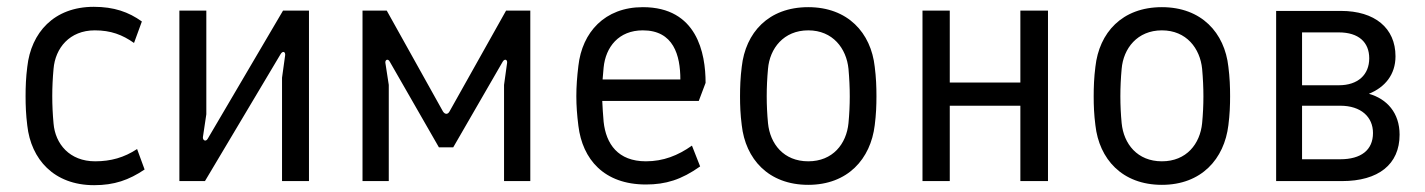

<svg xmlns="http://www.w3.org/2000/svg" viewBox="-20 -531 4179 563"><path d="M256 12C315 12 358 -3 404 -34L382 -94C344 -69 305 -58 259 -58C184 -58 142 -109 137 -169C132 -224 132 -274 137 -329C142 -390 184 -442 258 -442C305 -442 339 -429 373 -405L396 -468C357 -496 314 -511 255 -511C138 -511 71 -435 60 -335C56 -304 55 -276 55 -249C55 -222 56 -195 60 -163C71 -64 138 12 256 12Z M506 0H581L802 -371C809 -384 818 -379 816 -368L807 -303V0H886V-500H810L589 -124C583 -114 574 -120 575 -129L585 -196V-500H506Z M1043 0H1120V-282L1110 -347C1109 -356 1118 -360 1123 -350L1267 -99H1309L1454 -350C1460 -360 1468 -356 1467 -347L1458 -282V0H1535V-500H1464L1298 -204C1293 -195 1285 -195 1279 -204L1114 -500H1043Z M1874 10C1932 10 1978 -4 2033 -43L2009 -104C1968 -75 1925 -58 1874 -58C1792 -58 1757 -109 1750 -174C1748 -195 1747 -216 1746 -235H2029L2049 -288C2049 -375 2024 -510 1865 -510C1753 -510 1687 -436 1676 -338C1672 -305 1670 -277 1670 -249C1670 -221 1672 -194 1676 -162C1688 -64 1751 10 1874 10ZM1747 -298 1750 -333C1756 -393 1794 -442 1865 -442C1955 -442 1975 -369 1975 -298Z M2350 11C2466 11 2533 -65 2545 -164C2549 -195 2550 -222 2550 -249C2550 -276 2549 -304 2545 -335C2534 -435 2466 -510 2350 -510C2233 -510 2166 -435 2155 -335C2151 -304 2150 -275 2150 -248C2150 -222 2151 -195 2155 -164C2166 -65 2233 11 2350 11ZM2350 -58C2278 -58 2238 -109 2232 -170C2227 -223 2227 -274 2232 -329C2237 -389 2278 -442 2350 -442C2422 -442 2462 -389 2468 -329C2473 -273 2473 -223 2468 -170C2462 -109 2422 -58 2350 -58Z M2685 0H2765V-221H2972V0H3053V-500H2972V-289H2765V-500H2685Z M3387 11C3503 11 3570 -65 3582 -164C3586 -195 3587 -222 3587 -249C3587 -276 3586 -304 3582 -335C3571 -435 3503 -510 3387 -510C3270 -510 3203 -435 3192 -335C3188 -304 3187 -275 3187 -248C3187 -222 3188 -195 3192 -164C3203 -65 3270 11 3387 11ZM3387 -58C3315 -58 3275 -109 3269 -170C3264 -223 3264 -274 3269 -329C3274 -389 3315 -442 3387 -442C3459 -442 3499 -389 3505 -329C3510 -273 3510 -223 3505 -170C3499 -109 3459 -58 3387 -58Z M3722 0H3915C4022 0 4084 -49 4084 -136C4084 -200 4047 -241 3994 -256C4041 -275 4072 -312 4072 -366C4072 -449 4011 -499 3912 -499H3722ZM3910 -64H3798V-221H3910C3971 -221 4006 -188 4006 -141C4006 -91 3971 -64 3910 -64ZM3906 -281H3798V-436H3906C3964 -436 3995 -407 3995 -360C3995 -312 3962 -281 3906 -281Z"/></svg>

Font: Finlandica
Style: Regular
Weight: 400
Designer: Niklas Ekholm, Juho Hiilivirta, Jaakko Suomalainen
Foundry: Helsinki Type Studio
Version: Version 2.000;Glyphs 3.2 (3202)